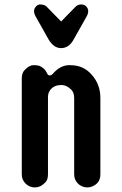

<svg xmlns="http://www.w3.org/2000/svg" viewBox="-20 -818 540 848"><path d="M93.3 -6.8Q76.2 -23.9 76.2 -47.4V-471.7Q76.2 -495.6 88.9 -508.8Q109.4 -530.3 128.2 -530.3Q147 -530.3 156 -526.1Q165 -522 171.4 -516.6Q180.7 -508.8 184.3 -500.7Q188 -492.7 190.9 -488.8Q193.8 -484.9 200 -484.9Q206.1 -484.9 210 -489Q213.9 -493.2 222.7 -502Q252 -530.3 286.9 -530.3Q321.8 -530.3 345.2 -518.8Q368.7 -507.3 385.7 -487.3Q423.3 -444.8 423.3 -385.7V-47.4Q423.3 -10.3 388.7 4.9Q377.9 9.8 366 9.8Q354 9.8 343.3 5.4Q332.5 1 324.7 -6.8Q307.6 -23.9 307.6 -47.4V-384.3Q307.6 -408.2 295.9 -420.9Q274.9 -442.4 251 -442.4Q211.9 -442.4 196.8 -412.1Q191.9 -402.3 191.9 -390.1V-47.4Q191.9 -23.4 179.4 -11.5Q167 0.5 156.5 5.1Q146 9.8 134 9.8Q122.1 9.8 111.6 5.4Q101.1 1 93.3 -6.8ZM136.7 -746.6Q130.4 -758.3 130.4 -769Q130.4 -779.8 138.7 -789.1Q147 -798.3 156.7 -798.3Q176.3 -798.3 186 -788.6L250 -723.1L314 -788.6Q323.7 -798.3 338.4 -798.3Q353 -798.3 361.3 -789.1Q369.6 -779.8 369.6 -769Q369.6 -758.3 363.3 -746.6L304.7 -642.6Q284.2 -605.5 249.5 -605.5Q217.8 -605.5 195.3 -642.6Z"/></svg>

Font: Supermercado
Style: Regular
Weight: 400
Designer: James Grieshaber
Foundry: James Grieshaber
Version: Version 1.002